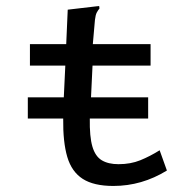

<svg xmlns="http://www.w3.org/2000/svg" viewBox="-20 -606 640 635"><path d="M72 -214V-284H191L196 -389H79V-460H199L204 -574L298 -585L308 -586L309 -578Q304 -572 300 -564.5Q296 -557 294 -540L287 -460H478V-389H286L281 -284H470V-214H277Q276 -154 285.5 -121.5Q295 -89 316.5 -76Q338 -63 372 -63Q412 -63 444 -76Q476 -89 508 -109L532 -42Q449 9 355 9Q290 9 253.5 -14.5Q217 -38 202.5 -87Q188 -136 189 -214Z"/></svg>

Font: Inconsolata Expanded Medium
Style: Regular
Weight: 500
Width: 7
Monospace: yes
Designer: Raph Levien, Cyreal, Brenton Simpson
Foundry: Raph Levien, Cyreal, Google
Version: Version 3.001; ttfautohint (v1.8.2.53-6de2)